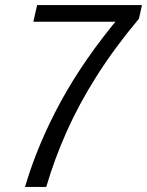

<svg xmlns="http://www.w3.org/2000/svg" viewBox="-20 -740 582 760"><path d="M79 0Q129 -170 221.5 -339.5Q314 -509 461 -683L477 -654H112L127 -720H542L530 -666Q433 -550 363 -439.5Q293 -329 244.5 -220.5Q196 -112 163 0Z"/></svg>

Font: Instrument Sans SemiCondensed
Style: Italic
Weight: 400
Width: 4
Italic angle: -13°
Designer: Rodrigo Fuenzalida
Foundry: fragTYPE
Version: Version 1.000;gftools[0.9.28]